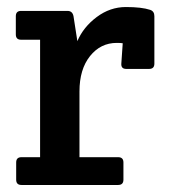

<svg xmlns="http://www.w3.org/2000/svg" viewBox="-20 -526 491 546"><path d="M407 -498Q419 -494 419 -480V-345Q419 -330 404 -330H339Q324 -330 325 -345L329 -403Q324 -404 312 -404Q266 -404 236 -366.5Q206 -329 206 -266V-79H316Q331 -79 331 -64V-15Q331 0 316 0H41Q26 0 26 -15V-64Q26 -79 41 -79H94V-413H40Q25 -413 25 -428V-480Q25 -495 40 -495H172Q186 -495 189 -480L200 -409Q217 -449 255 -477.5Q293 -506 338 -506Q383 -506 407 -498Z"/></svg>

Font: Crete Round
Style: Regular
Weight: 400
Designer: Veronika Burian
Foundry: TypeTogether
Version: Version 1.001